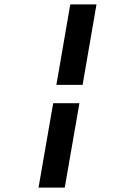

<svg xmlns="http://www.w3.org/2000/svg" viewBox="-20 -731 627 883"><path d="M157.2 131.8 224.6 -256.3H345.2L277.8 131.8ZM359.9 -340.8H239.3L303.2 -710.9H423.8Z"/></svg>

Font: TypoPRO Roboto Mono
Style: Bold Italic
Weight: 700
Designer: Google
Version: Version 2.000986; 2015; ttfautohint (v1.3)